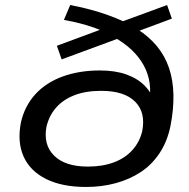

<svg xmlns="http://www.w3.org/2000/svg" viewBox="-20 -734 753 763"><path d="M322 9Q227 9 163.5 -22.5Q100 -54 74 -111.5Q48 -169 63 -247Q78 -313 120.5 -359.5Q163 -406 229 -430Q295 -454 377 -454Q438 -454 482.5 -438Q527 -422 555.5 -393Q584 -364 598 -323H572Q588 -407 551 -474.5Q514 -542 430 -588L461 -585L225 -498L206 -552L384 -618L388 -611Q355 -625 317 -636Q279 -647 234 -655L259 -714Q327 -701 382.5 -683Q438 -665 483 -643L456 -645L644 -714L663 -660L526 -609L523 -620Q620 -559 652 -463Q684 -367 657 -231Q644 -170 613.5 -124.5Q583 -79 539 -50Q495 -21 439.5 -6Q384 9 322 9ZM329 -72Q388 -72 433 -89Q478 -106 506.5 -138Q535 -170 545 -212Q560 -287 517 -330Q474 -373 382 -373Q320 -373 275.5 -355.5Q231 -338 203.5 -307Q176 -276 165 -232Q151 -159 195 -115.5Q239 -72 329 -72Z"/></svg>

Font: Nunito Sans 10pt Expanded Medium
Style: Italic
Weight: 500
Width: 7
Italic angle: -9°
Designer: Vernon Adams
Foundry: Vernon Adams
Version: Version 3.101;gftools[0.9.27]